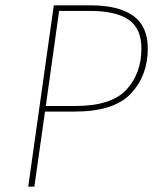

<svg xmlns="http://www.w3.org/2000/svg" viewBox="-20 -701 598 721"><path d="M535 -519Q535 -417 471.5 -349.5Q408 -282 260 -282H149L109 0H86L182 -681H319Q426 -681 480.5 -641.5Q535 -602 535 -519ZM511 -519Q511 -594 463 -627Q415 -660 317 -660H202L152 -303H263Q398 -303 454.5 -364Q511 -425 511 -519Z"/></svg>

Font: Fira Sans Thin
Style: Italic
Weight: 250
Italic angle: -8°
Designer: Carrois Corporate & Edenspiekermann AG
Foundry: Carrois Corporate GbR & Edenspiekermann AG
Version: Version 4.203